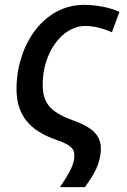

<svg xmlns="http://www.w3.org/2000/svg" viewBox="-20 -569 523 791"><path d="M227 202H330C359 159 385 126 394 67C404 -6 369 -42 276 -75C187 -108 156 -144 156 -221C155 -345 232 -462 331 -462C372 -462 412 -449 441 -436L472 -520C434 -538 377 -549 326 -549C161 -549 50 -387 48 -206C47 -93 104 -30 212 7C284 32 290 50 285 88C281 117 258 157 227 202Z"/></svg>

Font: Noto Sans Medium
Style: Italic
Weight: 500
Italic angle: -12°
Designer: Monotype Design Team
Foundry: Monotype Imaging Inc.
Version: Version 2.013